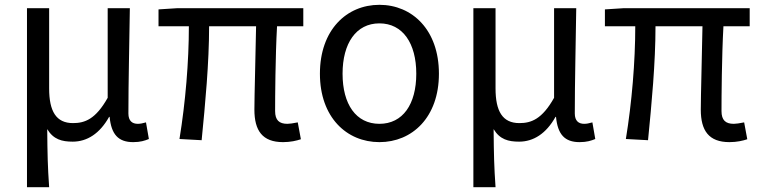

<svg xmlns="http://www.w3.org/2000/svg" viewBox="-20 -577 3160 797"><path d="M92 200H184C178 114 177 66 176 -41C202 2 237 11 282 11C341 11 394 -22 433 -92H435C442 -19 471 13 533 13C563 13 581 7 598 0L586 -69C572 -65 562 -63 552 -63C529 -63 513 -75 513 -106C513 -237 517 -396 519 -543H427V-171C377 -82 332 -66 283 -66C213 -66 184 -115 184 -210V-543H92Z M1155 13C1186 13 1211 7 1229 1L1216 -69C1196 -65 1182 -63 1173 -63C1139 -63 1122 -78 1122 -116C1122 -169 1123 -344 1130 -468H1239V-543H716L638 -538V-468H764C764 -321 750 -153 725 0L817 5C832 -147 848 -315 848 -468H1043C1041 -348 1036 -179 1036 -122C1036 -35 1069 13 1155 13Z M1555 13C1691 13 1802 -90 1802 -271C1802 -453 1691 -557 1555 -557C1419 -557 1308 -453 1308 -271C1308 -90 1419 13 1555 13ZM1555 -63C1458 -63 1402 -144 1402 -271C1402 -397 1458 -480 1555 -480C1652 -480 1708 -397 1708 -271C1708 -144 1652 -63 1555 -63Z M1945 200H2037C2031 114 2030 66 2029 -41C2055 2 2090 11 2135 11C2194 11 2247 -22 2286 -92H2288C2295 -19 2324 13 2386 13C2416 13 2434 7 2451 0L2439 -69C2425 -65 2415 -63 2405 -63C2382 -63 2366 -75 2366 -106C2366 -237 2370 -396 2372 -543H2280V-171C2230 -82 2185 -66 2136 -66C2066 -66 2037 -115 2037 -210V-543H1945Z M3008 13C3039 13 3064 7 3082 1L3069 -69C3049 -65 3035 -63 3026 -63C2992 -63 2975 -78 2975 -116C2975 -169 2976 -344 2983 -468H3092V-543H2569L2491 -538V-468H2617C2617 -321 2603 -153 2578 0L2670 5C2685 -147 2701 -315 2701 -468H2896C2894 -348 2889 -179 2889 -122C2889 -35 2922 13 3008 13Z"/></svg>

Font: Noto Sans KR
Style: Regular
Weight: 400
Designer: Ryoko NISHIZUKA 西塚涼子 (kana, bopomofo & ideographs); Paul D. Hunt (Latin, Greek & Cyrillic); Sandoll Communications 산돌커뮤니
Foundry: Adobe
Version: Version 2.004;hotconv 1.0.118;makeotfexe 2.5.65603